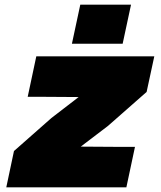

<svg xmlns="http://www.w3.org/2000/svg" viewBox="-20 -805 690 825"><path d="M7 0 40 -156 201 -298 318 -388 167 -389H99L136 -563H643L610 -410L444 -264L327 -175L478 -174H560L523 0ZM289 -617 325 -785H543L507 -617Z"/></svg>

Font: Azeret Mono Thin Black
Style: Italic
Weight: 900
Italic angle: -12°
Version: Version 1.002